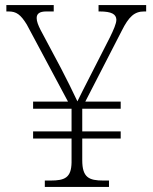

<svg xmlns="http://www.w3.org/2000/svg" viewBox="-20 -734 599 754"><path d="M156 0H408V-25H386C329 -25 303 -37 303 -105V-190H454V-218H303V-307H454V-335H315L458 -613C486 -669 508 -689 546 -689H554V-714H367V-689H371C419 -689 436 -678 437 -657C437 -641 426 -617 412 -588L337 -441C315 -398 293 -355 284 -336C265 -376 242 -423 220 -465L139 -617C130 -635 124 -650 124 -663C124 -680 135 -689 162 -689H191V-714H5V-689H14C44 -689 61 -677 85 -638L247 -335H110V-307H261V-218H110V-190H261V-96C260 -36 234 -25 179 -25H156Z"/></svg>

Font: Noto Serif Myanmar ExtraLight
Style: Regular
Weight: 200
Designer: Ben Mitchell and the Monotype Design Team
Foundry: Monotype Imaging Inc.
Version: Version 2.106